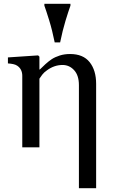

<svg xmlns="http://www.w3.org/2000/svg" viewBox="-20 -781 611 1018"><path d="M489.7 216.8H398.4V-329.6Q398.4 -381.3 373 -408.9Q347.7 -436.5 311.5 -436.5Q289.1 -436.5 268.3 -429.2Q247.6 -421.9 229 -408.2Q213.4 -397.5 203.9 -385Q194.3 -372.6 189 -363.8V0H98.1V-379.4Q98.1 -396 91.6 -409.7Q85 -423.3 71.3 -432.6Q62.5 -438.5 49.6 -441.2Q36.6 -443.8 22 -444.8V-476.6L182.1 -487.3L189 -480.5V-412.6H191.4Q202.6 -424.3 220.7 -440.7Q238.8 -457 254.4 -467.3Q272.5 -479 297.1 -486.8Q321.8 -494.6 351.6 -494.6Q420.9 -494.6 455.3 -451.4Q489.7 -408.2 489.7 -336.4ZM353.5 -751Q342.8 -721.7 327.4 -671.1Q312 -620.6 298.8 -556.2H270Q256.8 -621.6 240.7 -673.6Q224.6 -725.6 215.3 -751V-760.7H353.5Z"/></svg>

Font: UniBurma_GGSerif
Style: Book
Weight: 400
Designer: Victor San Kho Lin (for Burmese only and related typography optimization with it)
Foundry: http://www.unimm.org
Version: 2.0